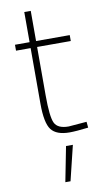

<svg xmlns="http://www.w3.org/2000/svg" viewBox="-101 -709 545 1022"><g transform="rotate(-10 171.0 -198.0)"><path d="M203 78H240L194 267H166ZM325 -468H143V-206Q143 -91 159.5 -56.5Q176 -22 235 -22L333 -30L336 2Q270 10 235 10Q164 10 136 -26.5Q108 -63 108 -168V-468H29V-500H108V-663H143V-500H325Z"/></g></svg>

Font: Titillium Web[RUS by Daymarius]
Style: Regular
Weight: 200
Designer: Cyrillization by Daymarius
Foundry: Cyrillization by Daymarius
Version: Version 1.002 September 11, 2018